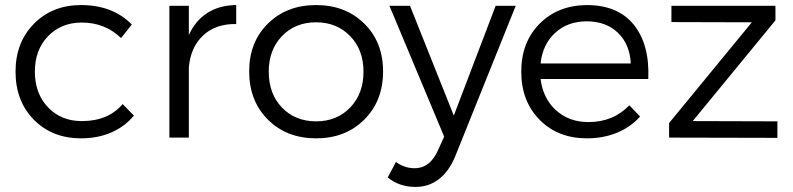

<svg xmlns="http://www.w3.org/2000/svg" viewBox="-20 -549 3165 766"><path d="M462.9 -397Q399.4 -459 306.2 -459Q224.1 -459 171.6 -404.5Q119.1 -350.1 119.1 -263.2Q119.1 -175.8 171.6 -120.8Q224.1 -65.9 306.2 -65.9Q412.1 -65.9 469.2 -133.8L514.2 -87.9Q478.5 -44.4 424.6 -20.8Q370.6 2.9 303.2 2.9Q188.5 2.9 115.2 -71.3Q42 -145.5 42 -263.2Q42 -379.9 115.5 -454.3Q189 -528.8 303.2 -528.8Q429.7 -528.8 505.9 -451.2Z M733.4 -409.2Q759.8 -467.3 807.9 -497.8Q856 -528.3 922.4 -528.8V-453.1Q840.3 -454.6 790.3 -407.5Q740.2 -360.4 733.4 -279.8V0H655.8V-525.9H733.4Z M1241.2 -528.8Q1358.4 -528.8 1433.3 -454.8Q1508.3 -380.9 1508.3 -264.2Q1508.3 -146.5 1433.3 -71.8Q1358.4 2.9 1241.2 2.9Q1123.5 2.9 1048.8 -71.8Q974.1 -146.5 974.1 -264.2Q974.1 -380.9 1048.8 -454.8Q1123.5 -528.8 1241.2 -528.8ZM1241.2 -460Q1157.7 -460 1105 -405Q1052.2 -350.1 1052.2 -263.2Q1052.2 -174.8 1105 -119.9Q1157.7 -64.9 1241.2 -64.9Q1324.2 -64.9 1377.2 -120.1Q1430.2 -175.3 1430.2 -263.2Q1430.2 -350.1 1377 -405Q1323.7 -460 1241.2 -460Z M1795.9 75.2Q1771 135.3 1730.7 166Q1690.4 196.8 1637.7 196.8Q1573.7 196.8 1526.9 159.2L1559.6 97.2Q1594.2 122.1 1633.8 122.1Q1697.3 122.1 1729.5 45.9L1752 -3.9L1533.7 -525.9H1615.7L1790.5 -87.9L1957.5 -525.9H2037.6Z M2320.8 -528.8Q2445.8 -528.8 2509 -449.7Q2572.3 -370.6 2566.4 -233.9H2136.7Q2146.5 -155.8 2198.5 -108.9Q2250.5 -62 2327.6 -62Q2426.8 -62 2490.7 -128.9L2533.7 -84Q2496.1 -42 2441.7 -19.5Q2387.2 2.9 2321.8 2.9Q2205.6 2.9 2132.6 -71.3Q2059.6 -145.5 2059.6 -263.2Q2059.6 -380.4 2132.6 -454.1Q2205.6 -527.8 2320.8 -528.8ZM2136.7 -295.9H2496.6Q2492.7 -372.6 2445.3 -418.2Q2397.9 -463.9 2320.8 -463.9Q2245.1 -463.9 2195.1 -418.2Q2145 -372.6 2136.7 -295.9Z M2658.7 -525.9H3073.7V-467.8L2743.7 -65.9L3081.5 -64.9V1L2649.4 0V-58.1L2979.5 -460L2658.7 -460.9Z"/></svg>

Font: Montserrat-Arabic Light
Style: Regular
Weight: 300
Designer: Mohamed Gaber
Foundry: Kief Type Foundry
Version: Version 5.008;PS 005.008;hotconv 1.0.88;makeotf.lib2.5.64775